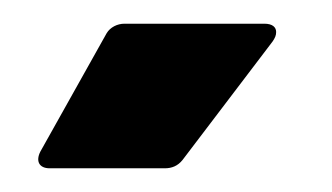

<svg xmlns="http://www.w3.org/2000/svg" viewBox="-20 -720 280 162"><path d="M22 -578H119C125 -578 130 -580 134 -585L210 -685C212 -688 213 -690 213 -693C213 -697 210 -700 203 -700H85C79 -700 73 -697 70 -692L14 -592C10 -584 13 -578 22 -578Z"/></svg>

Font: Barlow Semi Condensed ExtraBold
Style: Regular
Weight: 800
Width: 4
Designer: Jeremy Tribby
Foundry: Tribby Type
Version: Version 1.422;hotconv 1.0.109;makeotfexe 2.5.65596